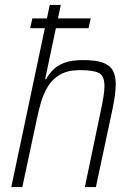

<svg xmlns="http://www.w3.org/2000/svg" viewBox="-20 -763 539 783"><path d="M103 -648 112 -688H350L341 -648ZM26 0 183 -743H228L164 -440H168Q178 -459 195 -477Q212 -495 241.5 -506.5Q271 -518 318 -518Q369 -518 398 -508Q427 -498 439.5 -476.5Q452 -455 452 -419Q452 -400 448.5 -373.5Q445 -347 439 -319L371 0H326L391 -311Q398 -344 402 -369Q406 -394 406 -412Q406 -454 383 -465.5Q360 -477 306 -477Q256 -477 224.5 -458.5Q193 -440 174.5 -409Q156 -378 145.5 -340Q135 -302 127 -262L71 0Z"/></svg>

Font: Saira SemiCondensed ExtraLight
Style: Italic
Weight: 250
Width: 4
Italic angle: -12°
Designer: Hector Gatti with collaboration of the Omnibus-Type team
Foundry: Omnibus-Type
Version: Version 1.101